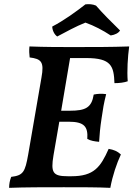

<svg xmlns="http://www.w3.org/2000/svg" viewBox="-20 -903 643 926"><path d="M256 -727C296 -748 346 -776 392 -794C434 -779 476 -757 514 -732C534 -735 551 -743 559 -756C514 -800 476 -838 443 -876C427 -883 409 -884 392 -882C346 -846 288 -804 232 -775C232 -759 241 -737 256 -727ZM396 -623C517 -623 529 -584 532 -502C557 -502 579 -505 596 -511C592 -561 596 -628 603 -679C514 -676 434 -676 327 -676H325C278 -676 195 -676 122 -679C120 -659 121 -643 123 -626C179 -619 194 -605 180 -529L116 -158C101 -73 92 -57 34 -50C27 -32 24 -15 24 3C98 0 199 0 288 0C376 0 453 0 512 3C523 -57 543 -115 563 -158C546 -174 528 -181 504 -185C465 -97 433 -53 325 -53H307C235 -53 224 -70 238 -154L266 -316H311C387 -316 405 -292 401 -233C417 -224 436 -221 458 -219C460 -253 463 -288 470 -333C477 -381 480 -401 492 -449C470 -452 452 -451 432 -447C422 -384 393 -369 317 -369H275L318 -623Z"/></svg>

Font: Vollkorn Semibold
Style: Italic
Weight: 600
Italic angle: -11°
Designer: Friedrich Althausen
Foundry: Friedrich Althausen
Version: Version 4.015;PS 004.015;hotconv 1.0.88;makeotf.lib2.5.64775